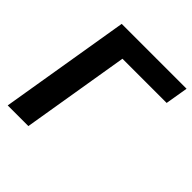

<svg xmlns="http://www.w3.org/2000/svg" viewBox="-194 -868 1010 1010"><g transform="rotate(45 310.5 -363.5)"><path d="M171.5 0H17.8L138.5 -727.3H621.1L599.8 -600.5H271Z"/></g></svg>

Font: Linik Sans
Style: Bold Italic
Weight: 700
Italic angle: 9°
Designer: Fonts by Rasmus Andersson / Changes by Cristiano Sobral with parts from Marc Monis
Foundry: rsms
Version: Version 3.020; ttfautohint (v1.6)